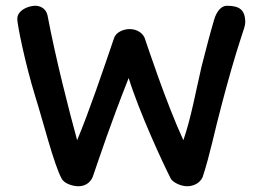

<svg xmlns="http://www.w3.org/2000/svg" viewBox="-20 -646 895 667"><path d="M724 -578C709 -527 695 -473 680 -414C661 -332 643 -233 617 -159C556 -291 489 -496 484 -510C480 -525 462 -545 430 -545C409 -545 382 -534 376 -513C336 -396 291 -262 248 -159C219 -265 174 -440 145 -593C139 -620 115 -626 103 -626C79 -626 40 -611 40 -580C40 -562 66 -429 104 -306C128 -231 168 -71 195 -24C203 -10 229 1 253 1C274 1 293 -10 302 -31C330 -112 361 -208 427 -375C464 -256 544 -83 574 -24C583 -12 607 1 631 1C652 1 675 -10 684 -31C709 -106 727 -197 750 -282C771 -362 794 -444 818 -517C826 -541 832 -558 832 -568C832 -612 812 -626 768 -626C748 -626 732 -605 724 -578Z"/></svg>

Font: Itim
Style: Regular
Weight: 400
Designer: CadsonDemak Team
Foundry: Pablo Impallari
Version: Version 1.002;PS 001.002;hotconv 1.0.88;makeotf.lib2.5.64775